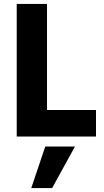

<svg xmlns="http://www.w3.org/2000/svg" viewBox="-20 -694 528 976"><path d="M245 262H139L210 51H361ZM468 0H65V-674H219V-135H468Z"/></svg>

Font: Hind Siliguri
Style: Bold
Weight: 700
Designer: Jyotish Sonowal
Foundry: Indian Type Foundry
Version: Version 1.001;PS 1.0;hotconv 1.0.86;makeotf.lib2.5.63406; tt